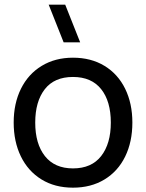

<svg xmlns="http://www.w3.org/2000/svg" viewBox="-20 -808 640 842"><path d="M331.5 -622.5H259L193.5 -787.5H266ZM40 -270.5Q40 -354.5 72 -419Q104 -483.5 163 -519.2Q222 -555 300 -555Q379.5 -555 438.5 -519Q497.5 -483 529 -418.5Q560.5 -354 560.5 -270.5Q560.5 -186 528.8 -121.2Q497 -56.5 438 -20.8Q379 15 300 15Q220.5 15 161.8 -21.2Q103 -57.5 71.5 -122.2Q40 -187 40 -270.5ZM466 -270.5Q466 -364 423.5 -417.2Q381 -470.5 300 -470.5Q218 -470.5 176.2 -416.5Q134.5 -362.5 134.5 -270.5Q134.5 -177 177.2 -123.2Q220 -69.5 300 -69.5Q381.5 -69.5 423.8 -123.8Q466 -178 466 -270.5Z"/></svg>

Font: CCSD_manrope Medium
Style: Regular
Weight: 500
Designer: Mikhail Sharanda
Foundry: Mikhail Sharanda
Version: Version 4.503